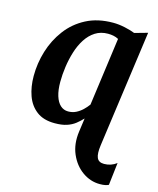

<svg xmlns="http://www.w3.org/2000/svg" viewBox="-121 -651 811 988"><g transform="rotate(15 284.5 -157.0)"><path d="M505.5 253Q455.5 253 412.8 222.8Q370 192.5 347 139.5Q324 86.5 333.5 19L343.5 -53Q327.5 -36 308.8 -21.2Q290 -6.5 264.2 2Q238.5 10.5 200 10.5Q140.5 10.5 103.8 -17.5Q67 -45.5 50.2 -92.5Q33.5 -139.5 33.5 -197Q33.5 -264.5 53.5 -330Q73.5 -395.5 113.8 -449.2Q154 -503 215.2 -535Q276.5 -567 358.5 -567Q388.5 -567 421.8 -559.8Q455 -552.5 475.5 -544L545 -563.5L459 58.5Q452.5 104.5 461.8 125.8Q471 147 500 147Q518 147 534.8 141.5Q551.5 136 566.5 124.5L552.5 244.5Q545.5 248 534.5 250.5Q523.5 253 505.5 253ZM251.5 -66Q274 -66 292.8 -75.2Q311.5 -84.5 327 -99.2Q342.5 -114 354 -130L403.5 -493Q390.5 -500 376.2 -502.8Q362 -505.5 347.5 -505.5Q309 -505.5 280 -487Q251 -468.5 230.5 -436.8Q210 -405 197.8 -365.5Q185.5 -326 179.5 -283.8Q173.5 -241.5 173.5 -202.5Q173.5 -159 183 -128.5Q192.5 -98 210 -82Q227.5 -66 251.5 -66Z"/></g></svg>

Font: Merriweather 20pt
Style: Bold Italic
Weight: 700
Italic angle: -7.8°
Version: Version 2.101